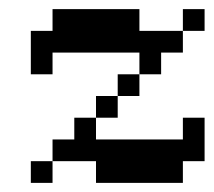

<svg xmlns="http://www.w3.org/2000/svg" viewBox="-20 -401 469 421"><path d="M142.9 -381H190.5V-333.3H142.9ZM190.5 -333.3H238.1V-285.7H190.5ZM238.1 -333.3H285.7V-285.7H238.1ZM285.7 -333.3H333.3V-285.7H285.7ZM333.3 -333.3H381V-285.7H333.3ZM381 -381H428.6V-333.3H381ZM285.7 -285.7H333.3V-238.1H285.7ZM238.1 -238.1H285.7V-190.5H238.1ZM190.5 -190.5H238.1V-142.9H190.5ZM142.9 -142.9H190.5V-95.2H142.9ZM238.1 -95.2H285.7V-47.6H238.1ZM333.3 -95.2H381V-47.6H333.3ZM381 -95.2H428.6V-47.6H381ZM381 -142.9H428.6V-95.2H381ZM333.3 -47.6H381V0H333.3ZM285.7 -47.6H333.3V0H285.7ZM142.9 -95.2H190.5V-47.6H142.9ZM190.5 -95.2H238.1V-47.6H190.5ZM95.2 -95.2H142.9V-47.6H95.2ZM47.6 -47.6H95.2V0H47.6ZM238.1 -47.6H285.7V0H238.1ZM47.6 -285.7H95.2V-238.1H47.6ZM47.6 -333.3H95.2V-285.7H47.6ZM95.2 -333.3H142.9V-285.7H95.2ZM142.9 -333.3H190.5V-285.7H142.9ZM95.2 -381H142.9V-333.3H95.2ZM285.7 -95.2H333.3V-47.6H285.7ZM190.5 -381H238.1V-333.3H190.5ZM190.5 -47.6H238.1V0H190.5ZM238.1 -381H285.7V-333.3H238.1Z"/></svg>

Font: Jacquard 12
Style: Regular
Weight: 400
Designer: Sarah Cadigan-Fried
Version: Version 1.000; ttfautohint (v1.8.4.7-5d5b)